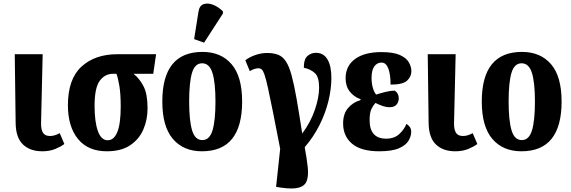

<svg xmlns="http://www.w3.org/2000/svg" viewBox="-20 -841 3214 1080"><path d="M218 10Q149 10 109 -28.5Q69 -67 68 -149L63 -536H220L211 -150Q210 -115 221 -95.5Q232 -76 262 -76Q287 -76 316 -92L342 -31Q324 -17 292 -3.5Q260 10 218 10Z M581 10Q475 10 418.5 -59.5Q362 -129 362 -249Q362 -396 438 -466Q514 -536 640 -536H858L842 -426H731Q767 -397 788.5 -353.5Q810 -310 810 -232Q810 -167 786 -112Q762 -57 711.5 -23.5Q661 10 581 10ZM586 -52Q621 -52 640 -98.5Q659 -145 659 -242Q659 -313 651.5 -357.5Q644 -402 635 -426H616Q570 -426 541 -386.5Q512 -347 512 -246Q512 -156 530.5 -104Q549 -52 586 -52Z M1116 10Q1012 10 952.5 -59.5Q893 -129 893 -270Q893 -549 1119 -549Q1223 -549 1282.5 -480Q1342 -411 1342 -270Q1342 10 1116 10ZM1118 -53Q1159 -53 1175.5 -108Q1192 -163 1192 -270Q1192 -377 1175 -431Q1158 -485 1117 -485Q1076 -485 1060 -431Q1044 -377 1044 -270Q1044 -163 1060.5 -108Q1077 -53 1118 -53ZM1128 -601 1072 -621 1096 -773Q1101 -809 1125 -817.5Q1149 -826 1179 -814Q1209 -802 1234 -777V-765Z M1565 215 1533 210 1556 -4Q1531 -132 1514.5 -215.5Q1498 -299 1487 -348Q1476 -397 1468 -420.5Q1460 -444 1452 -450.5Q1444 -457 1434 -457Q1412 -457 1385 -441L1360 -502Q1383 -520 1416.5 -531.5Q1450 -543 1483 -543Q1519 -543 1544.5 -533Q1570 -523 1588 -496Q1606 -469 1620 -418Q1634 -367 1648 -287Q1662 -207 1680 -90Q1727 -153 1751 -223Q1775 -293 1775 -348Q1775 -408 1751 -430Q1727 -452 1689 -460Q1689 -509 1710 -526.5Q1731 -544 1757 -544Q1800 -544 1822 -507Q1844 -470 1844 -403Q1844 -341 1827.5 -273Q1811 -205 1777.5 -138Q1744 -71 1694 -13Q1706 52 1711 99Q1716 146 1706 175Q1696 204 1662.5 214Q1629 224 1565 215Z M2113 10Q2011 10 1960.5 -32.5Q1910 -75 1910 -147Q1910 -201 1938 -233.5Q1966 -266 2008 -278V-283Q1971 -296 1947.5 -326Q1924 -356 1924 -401Q1924 -470 1977 -509Q2030 -548 2125 -548Q2193 -548 2229.5 -531.5Q2266 -515 2280 -490Q2294 -465 2294 -441Q2294 -410 2270 -387.5Q2246 -365 2177 -365Q2177 -421 2164.5 -455Q2152 -489 2126 -489Q2101 -489 2085.5 -467.5Q2070 -446 2070 -403Q2070 -370 2078 -344.5Q2086 -319 2096 -309Q2117 -316 2146.5 -323.5Q2176 -331 2201 -331Q2223 -316 2223 -288Q2223 -267 2210.5 -252.5Q2198 -238 2172 -238Q2152 -238 2132 -245Q2112 -252 2092 -262Q2082 -252 2070.5 -230.5Q2059 -209 2059 -166Q2059 -61 2152 -61Q2198 -61 2226 -87Q2254 -113 2266 -144Q2277 -138 2285 -127Q2293 -116 2293 -99Q2293 -75 2278 -49.5Q2263 -24 2224 -7Q2185 10 2113 10Z M2541 10Q2472 10 2432 -28.5Q2392 -67 2391 -149L2386 -536H2543L2534 -150Q2533 -115 2544 -95.5Q2555 -76 2585 -76Q2610 -76 2639 -92L2665 -31Q2647 -17 2615 -3.5Q2583 10 2541 10Z M2913 10Q2809 10 2749.5 -59.5Q2690 -129 2690 -270Q2690 -549 2916 -549Q3020 -549 3079.5 -480Q3139 -411 3139 -270Q3139 10 2913 10ZM2915 -53Q2956 -53 2972.5 -108Q2989 -163 2989 -270Q2989 -377 2972 -431Q2955 -485 2914 -485Q2873 -485 2857 -431Q2841 -377 2841 -270Q2841 -163 2857.5 -108Q2874 -53 2915 -53Z"/></svg>

Font: Noto Serif ExtraCondensed ExtraBold
Style: Regular
Weight: 800
Width: 2
Designer: Monotype Design Team
Foundry: Monotype Imaging Inc.
Version: Version 2.013; ttfautohint (v1.8.4.7-5d5b)